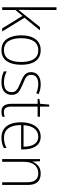

<svg xmlns="http://www.w3.org/2000/svg" viewBox="918 -1718 810 2687"><g transform="rotate(90 1323.5 -375.0)"><path d="M120 -375Q120 -302 118 -227H119Q132 -244 143.5 -258.5Q155 -273 168 -289L360 -529H405L229 -312L421 0H378L203 -284L120 -185V0H82V-760H120Z M887 -265Q887 -139 836 -64.5Q785 10 681 10Q580 10 527.5 -64.5Q475 -139 475 -266Q475 -395 529 -467Q583 -539 684 -539Q754 -539 799 -504.5Q844 -470 865.5 -408.5Q887 -347 887 -265ZM515 -266Q515 -154 555.5 -89.5Q596 -25 681 -25Q768 -25 808 -89Q848 -153 848 -265Q848 -336 831.5 -390Q815 -444 779 -474.5Q743 -505 684 -505Q599 -505 557 -442Q515 -379 515 -266Z M1308 -133Q1308 -67 1263.5 -28.5Q1219 10 1131 10Q1083 10 1044 0Q1005 -10 980 -23V-64Q1012 -46 1051 -35.5Q1090 -25 1131 -25Q1204 -25 1237 -53.5Q1270 -82 1270 -133Q1270 -167 1253.5 -188Q1237 -209 1207.5 -224.5Q1178 -240 1139 -256Q1096 -273 1062.5 -290.5Q1029 -308 1009.5 -335Q990 -362 990 -407Q990 -467 1034.5 -503Q1079 -539 1158 -539Q1199 -539 1235 -531Q1271 -523 1299 -509L1284 -476Q1259 -489 1225 -497Q1191 -505 1157 -505Q1097 -505 1062.5 -480Q1028 -455 1028 -407Q1028 -374 1043.5 -353.5Q1059 -333 1088 -319Q1117 -305 1156 -289Q1197 -271 1231.5 -253.5Q1266 -236 1287 -208Q1308 -180 1308 -133Z M1549 -24Q1568 -24 1585 -27.5Q1602 -31 1615 -36V-3Q1601 3 1584 6.5Q1567 10 1544 10Q1484 10 1458.5 -26.5Q1433 -63 1433 -133V-496H1365V-521L1433 -531L1444 -658H1472V-529H1614V-496H1472V-135Q1472 -80 1488.5 -52Q1505 -24 1549 -24Z M1893 -539Q1956 -539 1995 -506.5Q2034 -474 2052.5 -419Q2071 -364 2071 -297V-265H1731Q1730 -149 1775.5 -87Q1821 -25 1909 -25Q1949 -25 1981 -33Q2013 -41 2052 -61V-23Q2019 -7 1984.5 1.5Q1950 10 1908 10Q1834 10 1786 -24Q1738 -58 1715 -119Q1692 -180 1692 -262Q1692 -341 1714.5 -404Q1737 -467 1781.5 -503Q1826 -539 1893 -539ZM1893 -505Q1824 -505 1781.5 -453Q1739 -401 1732 -299H2033Q2034 -358 2019 -405Q2004 -452 1973 -478.5Q1942 -505 1893 -505Z M2410 -539Q2487 -539 2528 -495Q2569 -451 2569 -356V0H2531V-351Q2531 -431 2498.5 -468Q2466 -505 2407 -505Q2333 -505 2289 -454Q2245 -403 2245 -300V0H2207V-529H2237L2242 -426H2245Q2261 -470 2301 -504.5Q2341 -539 2410 -539Z"/></g></svg>

Font: Noto Sans Gujarati SemiCondensed ExtraLight
Style: Regular
Weight: 200
Width: 4
Designer: Jelle Bosma - Monotype Design Team, Universal Thirst
Foundry: Monotype Imaging Inc.
Version: Version 2.106; ttfautohint (v1.8.4.7-5d5b)